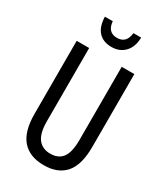

<svg xmlns="http://www.w3.org/2000/svg" viewBox="-224 -1014 971 1119"><g transform="rotate(30 261.0 -454.0)"><path d="M455 -224Q455 -103 406 -46.5Q357 10 262 10Q167 10 117 -47Q67 -104 67 -223V-714H151V-222Q151 -140 180 -103.5Q209 -67 262 -67Q316 -67 343 -103Q370 -139 370 -223V-714H455ZM383 -918Q382 -856 348.5 -820Q315 -784 259 -784Q204 -784 172.5 -817.5Q141 -851 139 -918H192Q198 -846 261 -846Q324 -846 331 -918Z"/></g></svg>

Font: Noto Sans Thai ExtCond
Style: Regular
Weight: 400
Width: 2
Designer: Monotype Design Team
Foundry: Monotype Imaging Inc.
Version: Version 2.002; ttfautohint (v1.8.4.7-5d5b)